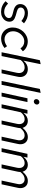

<svg xmlns="http://www.w3.org/2000/svg" viewBox="1398 -2175 787 3623"><g transform="rotate(90 1791.5 -363.5)"><path d="M204 10Q145 10 93.5 -12Q42 -34 3 -76L47 -122Q91 -81 126 -65Q161 -49 205 -49Q254 -49 287.5 -75.5Q321 -102 321 -139Q321 -165 304.5 -180.5Q288 -196 247 -208L170 -228Q112 -245 84.5 -275.5Q57 -306 57 -353Q57 -417 105 -457Q153 -497 229 -497Q332 -497 420 -423L376 -374Q340 -404 300.5 -420.5Q261 -437 225 -437Q179 -437 150.5 -416Q122 -395 122 -360Q122 -333 138 -317Q154 -301 192 -290L270 -268Q333 -250 361 -222Q389 -194 389 -148Q389 -103 365 -67.5Q341 -32 299 -11Q257 10 204 10Z M709 9Q649 9 601.5 -19.5Q554 -48 526.5 -97.5Q499 -147 499 -210Q499 -268 520 -319.5Q541 -371 577.5 -410Q614 -449 662 -471.5Q710 -494 764 -494Q819 -494 869 -469Q919 -444 947 -401L893 -356Q846 -428 761 -428Q710 -428 666.5 -398.5Q623 -369 596.5 -320.5Q570 -272 570 -214Q570 -169 590 -133Q610 -97 644 -76Q678 -55 720 -55Q756 -55 790 -68Q824 -81 852 -103L886 -56Q848 -24 802 -7.5Q756 9 709 9Z M966 0 1116 -722 1191 -737 1124 -411Q1192 -495 1282 -495Q1337 -495 1374 -470Q1411 -445 1425.5 -401Q1440 -357 1427 -300L1363 0H1291L1353 -285Q1368 -353 1340 -394Q1312 -435 1251 -435Q1211 -435 1175 -415.5Q1139 -396 1113 -361L1038 0Z M1508 0 1659 -722 1733 -737 1580 0Z M1896 -608Q1876 -608 1863 -621.5Q1850 -635 1850 -655Q1850 -670 1858 -683.5Q1866 -697 1879 -705Q1892 -713 1907 -713Q1927 -713 1940 -699.5Q1953 -686 1953 -666Q1953 -643 1936 -625.5Q1919 -608 1896 -608ZM1728 0 1835 -488H1906L1800 0Z M1948 0 2055 -488H2126L2110 -413Q2177 -495 2259 -495Q2311 -495 2345.5 -468Q2380 -441 2392 -396Q2472 -495 2566 -495Q2616 -495 2649 -470.5Q2682 -446 2695 -403Q2708 -360 2696 -306L2630 0H2559L2623 -298Q2637 -358 2611.5 -396.5Q2586 -435 2533 -435Q2497 -435 2463.5 -415.5Q2430 -396 2397 -354Q2397 -343 2396 -331Q2395 -319 2392 -306L2326 0H2254L2317 -291Q2331 -355 2306 -395Q2281 -435 2228 -435Q2156 -435 2099 -363L2020 0Z M2776 0 2883 -488H2954L2938 -413Q3005 -495 3087 -495Q3139 -495 3173.5 -468Q3208 -441 3220 -396Q3300 -495 3394 -495Q3444 -495 3477 -470.5Q3510 -446 3523 -403Q3536 -360 3524 -306L3458 0H3387L3451 -298Q3465 -358 3439.5 -396.5Q3414 -435 3361 -435Q3325 -435 3291.5 -415.5Q3258 -396 3225 -354Q3225 -343 3224 -331Q3223 -319 3220 -306L3154 0H3082L3145 -291Q3159 -355 3134 -395Q3109 -435 3056 -435Q2984 -435 2927 -363L2848 0Z"/></g></svg>

Font: Red Hat Text VF
Style: Italic
Weight: 400
Italic angle: -12°
Designer: Pentagram, MCKL
Foundry: Pentagram, MCKL
Version: Version 1.023